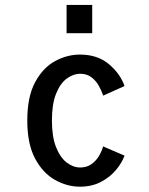

<svg xmlns="http://www.w3.org/2000/svg" viewBox="-20 -728 590 760"><path d="M296.5 11Q245.5 11 197.8 -15.8Q150 -42.5 119 -100.2Q88 -158 88 -251Q88 -345 119 -402.5Q150 -460 197.8 -486Q245.5 -512 296.5 -512Q365.5 -512 410.5 -474.5Q455.5 -437 473 -387.5L388.5 -349.5Q382 -369 370.8 -389Q359.5 -409 341.5 -422.5Q323.5 -436 297.5 -436Q270 -436 244.2 -417Q218.5 -398 202 -357.2Q185.5 -316.5 185.5 -251Q185.5 -186.5 202 -145.2Q218.5 -104 244.2 -84.5Q270 -65 297.5 -65Q324 -65 342.8 -78.8Q361.5 -92.5 372.5 -111.8Q383.5 -131 388 -148.5L473 -112Q462.5 -83 438.8 -54.8Q415 -26.5 379.2 -7.8Q343.5 11 296.5 11ZM243.5 -708.5H345V-596.5H243.5Z"/></svg>

Font: Trispace SemiCondensed
Style: Regular
Weight: 400
Width: 4
Designer: Tyler Finck
Foundry: Etcetera Type Company
Version: Version 1.210; ttfautohint (v1.8.3)